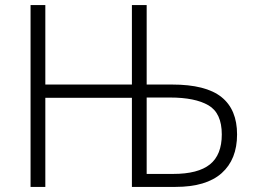

<svg xmlns="http://www.w3.org/2000/svg" viewBox="-20 -734 998 754"><path d="M100 0V-714H158V-402H498V-714H556V-402H656Q788 -402 849.5 -353Q911 -304 911 -206Q911 -108 850.5 -54Q790 0 669 0H498V-350H158V0ZM556 -51H660Q758 -51 804.5 -88.5Q851 -126 851 -206Q851 -290 798.5 -320.5Q746 -351 648 -351H556Z"/></svg>

Font: BC Sans Light
Style: Regular
Weight: 300
Designer: Monotype Design Team
Foundry: Monotype Imaging Inc.
Version: Version 2.000;GOOG;noto-source:20170915:90ef993387c0